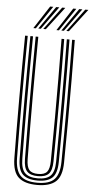

<svg xmlns="http://www.w3.org/2000/svg" viewBox="-64 -1006 504 1049"><g transform="rotate(5 188.5 -481.5)"><path d="M181.3 7Q112.4 7 79.1 -23Q45.7 -53.1 44.8 -127.8Q44 -198.3 43.4 -280.3Q42.9 -362.2 42.9 -450.1Q42.9 -538 43.3 -626.9Q43.8 -715.8 44.8 -800H59.3Q58.5 -723 57.9 -635.8Q57.4 -548.6 57.4 -459Q57.4 -369.5 57.9 -285Q58.5 -200.5 59.3 -129Q60.2 -63.5 87.9 -34.3Q115.6 -5.1 181.3 -5.1Q246.8 -5.1 274.4 -34.3Q301.9 -63.5 302.8 -129Q303.7 -199.1 304.2 -280.9Q304.7 -362.8 304.7 -450.7Q304.7 -538.6 304.3 -627.4Q303.9 -716.2 302.8 -800H317.3Q318.4 -697.5 318.9 -582.6Q319.4 -467.7 319 -351.4Q318.6 -235.1 317.3 -127.8Q316.4 -52.5 282.9 -22.7Q249.4 7 181.3 7ZM181.3 -17.1Q126.4 -17.1 100.4 -41.6Q74.4 -66 73.8 -128Q73 -206.1 72.4 -288.5Q71.9 -371 71.9 -456.2Q71.9 -541.4 72.4 -627.7Q72.9 -714.1 73.8 -800H88.3Q87.4 -719.5 86.9 -633.3Q86.4 -547 86.4 -459.7Q86.4 -372.5 86.9 -288.5Q87.5 -204.5 88.3 -128.4Q88.9 -73.5 110.9 -51.3Q132.9 -29.2 181.3 -29.2Q229.4 -29.2 251.3 -51.2Q273.2 -73.1 273.8 -128.4Q274.7 -204 275.2 -286.8Q275.7 -369.6 275.7 -456Q275.7 -542.4 275.2 -629.3Q274.7 -716.2 273.8 -800H288.3Q289.2 -718.6 289.7 -632.3Q290.2 -546 290.2 -459.1Q290.2 -372.2 289.7 -288.4Q289.1 -204.6 288.3 -128Q287.7 -66.5 262.1 -41.8Q236.5 -17.1 181.3 -17.1ZM181.3 -41.3Q140.3 -41.3 121.8 -60.6Q103.4 -79.9 102.8 -128.8Q101.7 -222.4 101.3 -335.3Q100.9 -448.3 101.2 -567.8Q101.5 -687.3 102.8 -800H117.3Q116.5 -719.2 115.9 -638.5Q115.4 -557.7 115.4 -475.1Q115.4 -392.5 115.9 -306.4Q116.4 -220.3 117.5 -128.8Q118.1 -87.1 132.3 -70.2Q146.5 -53.4 181.3 -53.4Q215.9 -53.4 230 -70.2Q244 -87.1 244.6 -128.8Q246.1 -255.9 246.5 -367Q246.9 -478 246.4 -583.7Q245.9 -689.4 244.8 -800H259.3Q260.2 -723.3 260.7 -636.5Q261.2 -549.6 261.2 -460.4Q261.2 -371.2 260.7 -286.3Q260.2 -201.4 259.3 -128.8Q258.7 -79.3 240.1 -60.3Q221.5 -41.3 181.3 -41.3ZM86.1 -845 167.4 -970.2H184.4L99.9 -845ZM113.2 -845 200.4 -970.2H217.4L127.2 -845ZM140.5 -845 233.4 -970.2H250.4L154.5 -845ZM212.6 -845 294 -970.2H310.9L226.4 -845ZM239.7 -845 327 -970.2H343.9L253.7 -845ZM267 -845 360 -970.2H376.9L281.1 -845Z"/></g></svg>

Font: Big Shoulders Inline Display SC Thin
Style: Regular
Weight: 100
Designer: Patric King
Foundry: XO Type Co
Version: Version 2.002